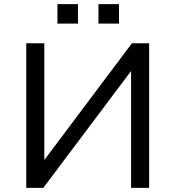

<svg xmlns="http://www.w3.org/2000/svg" viewBox="-20 -916 855 936"><path d="M108 0V-705H196V-136L623 -705H707V0H619V-570L191 0ZM460 -801V-896H560V-801ZM260 -801V-896H360V-801Z"/></svg>

Font: Nunito Sans 7pt
Style: Regular
Weight: 400
Designer: Vernon Adams
Foundry: Vernon Adams
Version: Version 3.101;gftools[0.9.27]